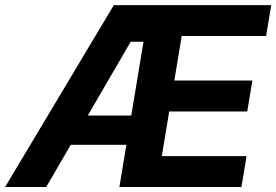

<svg xmlns="http://www.w3.org/2000/svg" viewBox="-42 -748 1104 768"><path d="M-21.6 0 413.3 -727.5H1042.9L1022.3 -604.1H684.9L655.3 -425.8H967.5L947 -302.1H634.8L605.3 -123.5H944.2L923.7 0H435.6L532 -581H480.8L142.9 0ZM177.7 -168.8 197 -285.8H567.3L548 -168.8Z"/></svg>

Font: Inter
Style: Italic
Weight: 400
Italic angle: -9.3988°
Designer: Rasmus Andersson
Foundry: rsms
Version: Version 4.001;git-66647c0bb